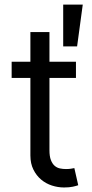

<svg xmlns="http://www.w3.org/2000/svg" viewBox="-20 -817 404 844"><path d="M313.9 -474.4H197.4V-156.2Q197.4 -129.6 203.7 -113.5Q209.9 -97.3 220 -88.4Q230.1 -79.5 243.1 -76.7Q256 -73.9 269.9 -73.9Q283.7 -73.9 292.6 -75.5Q301.5 -77.1 306.8 -78.1L323.9 -2.8Q315.3 0.4 300.1 3.7Q284.8 7.1 261.4 7.1Q234.7 7.1 208.3 -1.4Q181.8 -9.9 160.9 -27.5Q139.9 -45.1 126.8 -71.6Q113.6 -98 113.6 -133.5V-474.4H31.2V-545.5H113.6V-676.1H197.4V-545.5H313.9ZM257.8 -796.9H343.8L318.9 -612.9H257.8Z"/></svg>

Font: Fast_Sans-Dotted
Style: Regular
Weight: 400
Version: Version 3.018